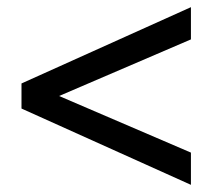

<svg xmlns="http://www.w3.org/2000/svg" viewBox="-20 -516 593 536"><path d="M513 0 40 -213V-283L513 -496V-406L145 -248L513 -90Z"/></svg>

Font: Atkinson Hyperlegible
Style: Regular
Weight: 400
Designer: Elliott Scott, Megan Eiswerth, Linus Boman, Theodore Petrosky
Foundry: Braille Institute
Version: Version 1.006; ttfautohint (v1.8.3)